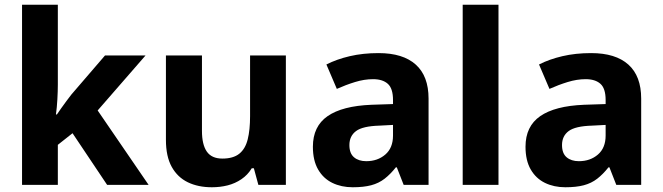

<svg xmlns="http://www.w3.org/2000/svg" viewBox="-20 -780 2796 810"><path d="M224 -423Q224 -396 222 -360.5Q220 -325 216 -297H220Q227 -308 238 -323Q249 -338 260.5 -354Q272 -370 281 -381L423 -546H594L392 -314L607 0H432L286 -218L224 -169V0H73V-760H224Z M1186 -546V0H1070L1051 -70H1042Q1025 -42 998.5 -24Q972 -6 940.5 2Q909 10 874 10Q816 10 772.5 -11Q729 -32 704.5 -76Q680 -120 680 -190V-546H832V-228Q832 -170 852.5 -140.5Q873 -111 918 -111Q964 -111 989.5 -131.5Q1015 -152 1025 -192Q1035 -232 1035 -290V-546Z M1577 -556Q1680 -556 1734 -507.5Q1788 -459 1788 -364V0H1683L1654 -74H1650Q1627 -45 1602.5 -26Q1578 -7 1546 1.5Q1514 10 1468 10Q1420 10 1382 -8.5Q1344 -27 1322 -65Q1300 -103 1300 -161Q1300 -247 1362 -290Q1424 -333 1547 -338L1638 -341V-358Q1638 -407 1616 -426.5Q1594 -446 1554 -446Q1517 -446 1478 -434Q1439 -422 1401 -405L1357 -508Q1400 -530 1455.5 -543Q1511 -556 1577 -556ZM1581 -250Q1510 -248 1482 -227Q1454 -206 1454 -168Q1454 -133 1473.5 -116.5Q1493 -100 1525 -100Q1573 -100 1605.5 -128Q1638 -156 1638 -208V-253Z M2083 0H1932V-760H2083Z M2474 -556Q2577 -556 2631 -507.5Q2685 -459 2685 -364V0H2580L2551 -74H2547Q2524 -45 2499.5 -26Q2475 -7 2443 1.5Q2411 10 2365 10Q2317 10 2279 -8.5Q2241 -27 2219 -65Q2197 -103 2197 -161Q2197 -247 2259 -290Q2321 -333 2444 -338L2535 -341V-358Q2535 -407 2513 -426.5Q2491 -446 2451 -446Q2414 -446 2375 -434Q2336 -422 2298 -405L2254 -508Q2297 -530 2352.5 -543Q2408 -556 2474 -556ZM2478 -250Q2407 -248 2379 -227Q2351 -206 2351 -168Q2351 -133 2370.5 -116.5Q2390 -100 2422 -100Q2470 -100 2502.5 -128Q2535 -156 2535 -208V-253Z"/></svg>

Font: Noto Sans Lao
Style: Bold
Weight: 700
Designer: Monotype Design Team
Foundry: Monotype Imaging Inc.
Version: Version 2.003